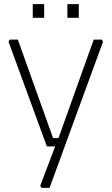

<svg xmlns="http://www.w3.org/2000/svg" viewBox="-20 -706 538 926"><path d="M21 -505 27 -515H66L236 -40H262L432 -515H471L477 -505L219 200H180L174 190L246 0H206ZM138 -620V-686H193V-620ZM305 -620V-686H360V-620Z"/></svg>

Font: Oxanium ExtraLight ExtraLight
Style: Regular
Weight: 250
Version: Version 2.000